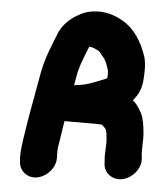

<svg xmlns="http://www.w3.org/2000/svg" viewBox="-55 -784 777 892"><g transform="rotate(5 333.5 -338.0)"><path d="M285 -384 292 -424C301 -477 321 -521 339 -567C341 -568 343 -568 346 -568C348 -568 350 -568 351 -567L364 -563C369 -560 375 -558 381 -555C390 -550 398 -539 404 -531C421 -514 428 -490 436 -465C436 -456 438 -445 436 -434C440 -429 419 -422 415 -421L385 -409C371 -403 353 -397 338 -393L320 -389C314 -388 307 -387 302 -387ZM255 -214H407C413 -214 419 -214 424 -213H428C429 -212 429 -212 430 -212C434 -209 444 -200 447 -196C455 -183 455 -166 457 -148C460 -114 453 -81 457 -48L458 -30C460 -8 471 9 489 21C549 60 635 -4 628 -73L626 -91C624 -115 628 -162 626 -186C622 -228 617 -269 597 -297C591 -308 579 -326 563 -338L565 -340C585 -364 598 -389 603 -426C607 -471 608 -508 599 -542C577 -610 540 -671 481 -704C452 -720 421 -733 377 -735C333 -735 306 -728 274 -709C239 -690 206 -658 190 -621C166 -561 138 -497 125 -424L88 -218C82 -183 77 -146 71 -110C66 -71 61 -37 66 -7C67 15 77 32 94 45C151 87 238 27 235 -43C234 -53 234 -72 235 -85C242 -125 248 -173 255 -214Z"/></g></svg>

Font: Blanket
Style: BlkObl
Weight: 900
Foundry: Cannot Into Space Fonts
Version: Version 0.9